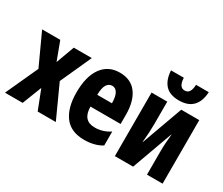

<svg xmlns="http://www.w3.org/2000/svg" viewBox="-126 -1098 1675 1439"><g transform="rotate(30 711.5 -378.5)"><path d="M6 0 134 -280 10 -550H167L226 -392L284 -550H440L318 -281L446 0H289L224 -167L159 0Z M697 10Q580 10 524.5 -64Q469 -138 469 -270Q469 -409 524 -485Q579 -561 678 -561Q775 -561 824.5 -494Q874 -427 874 -309V-230H613Q614 -110 718 -110Q789 -110 848 -150V-29Q818 -10 778.5 0Q739 10 697 10ZM613 -332H740Q740 -389 723.5 -418Q707 -447 678 -447Q649 -447 631.5 -420.5Q614 -394 613 -332Z M957 0V-550H1093V-356Q1093 -317 1091 -281.5Q1089 -246 1084 -196H1086L1214 -550H1370V0H1235V-199Q1235 -237 1237.5 -274.5Q1240 -312 1244 -351H1242L1115 0ZM1163 -601Q1084 -601 1044.5 -643.5Q1005 -686 1000 -767H1111Q1114 -687 1163 -687Q1190 -687 1202.5 -707Q1215 -727 1217 -767H1327Q1323 -686 1282 -643.5Q1241 -601 1163 -601Z"/></g></svg>

Font: Noto Sans ExtraCondensed ExtraBold
Style: Regular
Weight: 800
Width: 2
Designer: Monotype Design Team
Foundry: Monotype Imaging Inc.
Version: Version 2.013; ttfautohint (v1.8.4.7-5d5b)